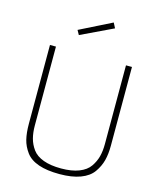

<svg xmlns="http://www.w3.org/2000/svg" viewBox="-134 -1014 910 1115"><g transform="rotate(15 321.0 -456.0)"><path d="M542 -700H578V-227Q578 -176 568 -137.5Q558 -99 533 -63.5Q508 -28 457 -9Q406 10 332 10Q256 10 205.5 -7.5Q155 -25 129.5 -59.5Q104 -94 94.5 -133Q85 -172 85 -227V-700H121V-227Q121 -183 130 -149Q139 -115 160.5 -85.5Q182 -56 225.5 -40Q269 -24 332 -24Q396 -24 439.5 -41Q483 -58 504 -88.5Q525 -119 533.5 -152Q542 -185 542 -227ZM217 -826 409 -922 425 -891 232 -799Z"/></g></svg>

Font: TypoPRO Titillium Title
Style: Regular
Weight: 250
Designer: Campivisivi
Foundry: Accademia di Belle Arti di Urbino and students of MA course of Visual design
Version: 1.000